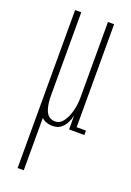

<svg xmlns="http://www.w3.org/2000/svg" viewBox="-148 -578 601 879"><g transform="rotate(20 152.5 -138.0)"><path d="M141.5 11Q118.5 11 99.8 0.5Q81 -10 69.8 -39.2Q58.5 -68.5 58.5 -125V-523H88.5V-124.5Q88.5 -80.5 95.8 -56.2Q103 -32 116 -22.2Q129 -12.5 146 -12.5Q170 -12.5 186.2 -35.2Q202.5 -58 210.5 -90.2Q218.5 -122.5 218.5 -151.5V-523H248.5V-21.5H294V0H219.5V-67.5Q216 -50 207 -31.8Q198 -13.5 182 -1.2Q166 11 141.5 11ZM58.5 -182.5H88.5V246.5H58.5Z"/></g></svg>

Font: Imbue 48pt Thin
Style: Regular
Weight: 250
Designer: Tyler Finck
Foundry: Etcetera Type Company
Version: Version 1.102